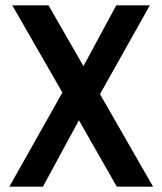

<svg xmlns="http://www.w3.org/2000/svg" viewBox="-20 -700 609 720"><path d="M418 0 276 -249 141 0H15L214 -353L26 -680H162L293 -452L416 -680H542L355 -347L554 0Z"/></svg>

Font: Inria Sans
Style: Bold
Weight: 700
Designer: Black Foundry Team
Foundry: Black Foundry
Version: Version 1.2; ttfautohint (v1.8.3)